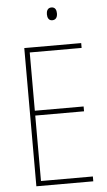

<svg xmlns="http://www.w3.org/2000/svg" viewBox="-61 -949 553 988"><g transform="rotate(-5 216.0 -455.0)"><path d="M243 -910C223 -910 217 -893 217 -877C217 -859 224 -844 242 -844C261 -844 269 -858 269 -877C269 -893 264 -910 243 -910ZM380 0V-25H112V-363H364V-388H112V-689H380V-714H86V0Z"/></g></svg>

Font: Noto Sans Ethiopic Condensed Thin
Style: Regular
Weight: 100
Width: 3
Designer: Monotype Design Team
Foundry: Monotype Imaging Inc.
Version: Version 2.102